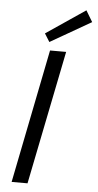

<svg xmlns="http://www.w3.org/2000/svg" viewBox="-59 -903 477 938"><g transform="rotate(5 179.5 -433.5)"><path d="M35 0H113L245 -656H166ZM159 -697 359 -812 326 -867 134 -737Z"/></g></svg>

Font: Source Sans Pro
Style: Italic
Weight: 400
Italic angle: -11°
Designer: Paul D. Hunt
Foundry: Adobe Systems Incorporated
Version: Version 3.006;hotconv 1.0.111;makeotfexe 2.5.65597